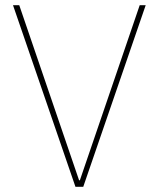

<svg xmlns="http://www.w3.org/2000/svg" viewBox="-20 -718 610 738"><path d="M270 0 30 -698H54L284 -25H287L517 -698H540L300 0Z"/></svg>

Font: IBM Plex Sans Thai Thin
Style: Regular
Weight: 100
Designer: Mike Abbink, Paul van der Laan, Pieter van Rosmalen, Ben Mitchell, Mark Frömberg
Foundry: Bold Monday
Version: Version 1.1